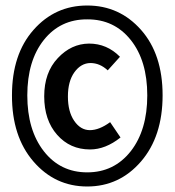

<svg xmlns="http://www.w3.org/2000/svg" viewBox="-20 -674 640 704"><path d="M191.9 -460.9Q241.2 -513.7 306.6 -514.2Q372.1 -514.2 419.9 -465.8L375 -416Q346.2 -442.9 311.5 -442.9Q276.9 -442.4 252.9 -409.2Q229 -376 229 -320.3Q229 -264.6 252 -231Q275.4 -196.8 309.6 -196.8Q343.8 -196.8 383.8 -226.1L421.9 -169.9Q366.7 -126 310.1 -126Q236.8 -126 189.5 -179.7Q142.1 -233.4 142.1 -320.8Q142.1 -408.2 191.9 -460.9ZM459.5 -119.6Q520 -197.3 520 -324.2Q520 -451.2 459.5 -527.3Q398.9 -603.5 299.8 -603Q201.2 -603.5 140.6 -527.3Q80.1 -451.2 80.1 -324.2Q80.1 -197.3 140.6 -119.6Q201.2 -42 299.8 -42Q398.4 -42 459.5 -119.6ZM23.9 -324.7Q23.9 -475.1 103 -564.5Q181.6 -653.8 299.8 -653.8Q418 -653.8 497.1 -564.5Q576.2 -475.1 576.2 -324.7Q576.2 -173.8 497.1 -82Q418 9.8 299.8 9.8Q181.6 9.8 102.5 -82Q23.4 -173.8 23.9 -324.7Z"/></svg>

Font: SourceCodePro-Semibold
Style: Regular
Weight: 600
Monospace: yes
Designer: Paul D. Hunt
Foundry: Adobe Systems Incorporated
Version: Version 1.009;PS 1.000;hotconv 1.0.70;makeotf.lib2.5.5900